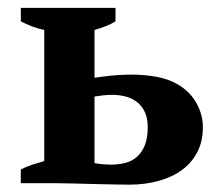

<svg xmlns="http://www.w3.org/2000/svg" viewBox="-20 -477 569 500"><path d="M226.1 -274.4Q230 -274.9 239.7 -276.4Q249.5 -277.8 262.7 -279.3Q275.9 -280.8 291.7 -281.7Q307.6 -282.7 324.2 -282.7Q356.9 -282.7 389.4 -276.6Q421.9 -270.5 446.8 -254.9Q476.6 -236.3 492.4 -207Q508.3 -177.7 508.3 -145.5Q508.3 -108.9 493.9 -81.1Q479.5 -53.2 453.9 -34.4Q428.2 -15.6 393.1 -5.9Q357.9 3.9 316.9 3.9Q304.2 3.9 278.3 3.4Q252.4 2.9 222.9 2.2Q193.4 1.5 165.3 0.7Q137.2 0 119.6 0H34.2V-35.6Q48.3 -43 64 -48.1Q79.6 -53.2 95.2 -57.6V-398.9Q77.6 -402.8 63 -408.4Q48.3 -414.1 34.2 -421.4V-456.5H280.8V-421.4Q270 -414.6 256.3 -409.2Q242.7 -403.8 226.1 -398.9ZM226.1 -52.2Q235.4 -50.3 247.8 -49.3Q260.3 -48.3 270.5 -48.3Q289.6 -48.3 306.9 -53Q324.2 -57.6 336.9 -68.8Q349.6 -80.1 357.2 -98.9Q364.7 -117.7 364.7 -146Q364.7 -170.4 356.4 -186.8Q348.1 -203.1 335 -212.6Q321.8 -222.2 305.4 -226.1Q289.1 -230 272.5 -230Q261.2 -230 249.3 -228.8Q237.3 -227.5 226.1 -225.6Z"/></svg>

Font: PT Astra Serif
Style: Bold
Weight: 700
Designer: A.Korolkova, I. Chaeva
Foundry: ParaType Ltd
Version: Version 1.002